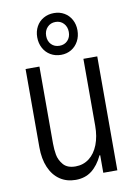

<svg xmlns="http://www.w3.org/2000/svg" viewBox="-93 -894 687 966"><g transform="rotate(-10 250.5 -411.0)"><path d="M62.5 -182.1V-582H133.3V-189Q133.3 -159.2 138.2 -131.3Q143.1 -103.5 163.3 -79.6Q183.6 -55.7 225.6 -55.7Q265.1 -55.7 295.2 -78.6Q325.2 -101.6 341.6 -143.6Q357.9 -185.5 357.9 -239.7V-582H428.7V0H356.9V-89.8H353.5Q330.1 -40.5 296.4 -14.6Q262.7 11.2 214.8 11.2Q168.9 11.2 134.5 -12Q100.1 -35.2 81.3 -78.9Q62.5 -122.6 62.5 -182.1ZM147.9 -729Q147.9 -759.3 161.1 -783.4Q174.3 -807.6 198 -821Q221.7 -834.5 251.5 -834.5Q280.8 -834.5 304 -821Q327.1 -807.6 340.3 -783.4Q353.5 -759.3 353.5 -729Q353.5 -698.2 340.3 -673.6Q327.1 -648.9 304 -635Q280.8 -621.1 251.5 -621.1Q221.7 -621.1 198 -635Q174.3 -648.9 161.1 -673.6Q147.9 -698.2 147.9 -729ZM309.1 -728Q309.1 -754.4 293 -771.7Q276.9 -789.1 251.5 -789.1Q226.1 -789.1 209.7 -771.7Q193.4 -754.4 193.4 -728Q193.4 -701.2 209.5 -684.3Q225.6 -667.5 251.5 -667.5Q276.9 -667.5 293 -684.3Q309.1 -701.2 309.1 -728Z"/></g></svg>

Font: Decalotype Light
Style: Regular
Weight: 300
Designer: Alfredo Marco Pradil
Foundry: Alfredo Marco Pradil
Version: Version 1.0